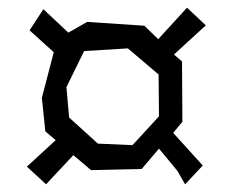

<svg xmlns="http://www.w3.org/2000/svg" viewBox="-20 -576 606 500"><path d="M394 -273 393 -382 313 -450 199 -443 153 -349 160 -270 235 -202 325 -198ZM431 -230 508 -145 462 -96 442 -131 394 -189 349 -136 217 -133 171 -172Q162 -162 149.5 -149Q137 -136 126 -124Q113 -110 100 -96L50 -142L125 -211L98 -234L89 -321L120 -440L57 -497L93 -552L158 -491L207 -519L356 -509L392 -474L467 -556L516 -510L433 -434L454 -416L455 -259Z"/></svg>

Font: Underdog
Style: Regular
Weight: 400
Designer: Sergey Steblina
Foundry: Sergey Steblina, Jovanny Lemonad
Version: Version 1.001; ttfautohint (v0.9)